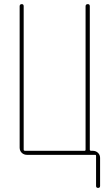

<svg xmlns="http://www.w3.org/2000/svg" viewBox="-20 -750 540 930"><path d="M110.4 0Q95.7 0 85.4 -9.8Q75.2 -19.5 75.2 -35.2V-719.7Q75.2 -729.5 85 -730Q94.7 -730.5 94.7 -719.7V-25.4Q94.7 -20.5 99.6 -19.5H389.6Q394.5 -19.5 394.5 -25.4V-719.7Q394.5 -729.5 404.8 -730Q415 -730.5 415 -719.7V-25.4Q415 -20.5 419.9 -19.5H429.7Q444.3 -19.5 454.6 -9.8Q464.8 0 464.8 14.6V150.4Q464.8 160.2 455.1 160.2Q445.3 160.2 445.3 150.4V4.9Q445.3 0 440.4 0Z"/></svg>

Font: Rounded Mgen+ 1m thin
Style: Regular
Weight: 100
Designer: [Source Han Sans]
Ryoko NISHIZUKA  (kana & ideographs); Paul D. Hunt (Latin, Greek & Cyrillic); Wenlong ZHANG  (bopomofo
Version: Version 1.059.20150602